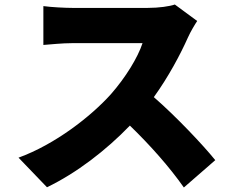

<svg xmlns="http://www.w3.org/2000/svg" viewBox="-20 -776 1040 850"><path d="M754 -756C731 -748 684 -741 634 -741H300C271 -741 207 -744 172 -749V-577C200 -579 255 -585 300 -585H611C590 -521 536 -433 471 -359C382 -260 224 -137 62 -78L188 53C319 -10 450 -111 555 -220C645 -133 730 -37 794 54L933 -67C878 -135 758 -262 661 -346C726 -436 779 -536 812 -610C823 -635 844 -670 853 -683Z"/></svg>

Font: Noto Sans CJK JP Black
Style: Regular
Weight: 900
Designer: Ryoko NISHIZUKA (kana & ideographs); Paul D. Hunt (Latin, Greek & Cyrillic); Wenlong ZHANG (bopomofo); Sandoll Communica
Foundry: Adobe Systems Incorporated
Version: Version 1.004;PS 1.004;hotconv 1.0.82;makeotf.lib2.5.63406